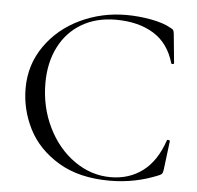

<svg xmlns="http://www.w3.org/2000/svg" viewBox="-49 -686 766 747"><g transform="rotate(5 334.5 -312.0)"><path d="M590 -601Q599 -597 601.5 -592.5Q604 -588 605 -577L616 -465Q616 -462 611 -461.5Q606 -461 605 -464Q583 -541 523.5 -577.5Q464 -614 376 -614Q300 -614 243 -580.5Q186 -547 155 -486Q124 -425 124 -345Q124 -252 162.5 -173Q201 -94 266.5 -48Q332 -2 408 -2Q480 -2 533 -41.5Q586 -81 614 -163Q614 -166 618 -166Q621 -166 623.5 -165Q626 -164 626 -162L612 -49Q610 -37 607.5 -33.5Q605 -30 596 -26Q506 12 406 12Q286 12 205.5 -36.5Q125 -85 87 -160Q49 -235 49 -318Q49 -410 100 -483Q151 -556 235 -596Q319 -636 415 -636Q463 -636 512 -627Q561 -618 590 -601Z"/></g></svg>

Font: Cormorant Infant
Style: Regular
Weight: 400
Designer: Christian Thalmann (Catharsis Fonts)
Foundry: Catharsis Fonts
Version: Version 4.000